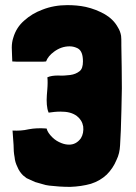

<svg xmlns="http://www.w3.org/2000/svg" viewBox="-20 -729 532 750"><path d="M254 1C283 0 310 -4 335 -11C360 -19 380 -31 397 -47C413 -63 426 -82 435 -104C444 -122 448 -141 449 -161C450 -181 451 -201 452 -220C454 -274 455 -329 456 -384C456 -439 455 -494 454 -551V-562C454 -571 454 -580 453 -589C451 -601 447 -612 440 -623C429 -643 412 -660 390 -673C367 -686 342 -696 315 -702C292 -707 267 -709 243 -709C208 -709 175 -703 145 -691C118 -681 95 -667 75 -649C54 -631 40 -609 32 -582C28 -570 26 -557 26 -543C26 -523 28 -504 28 -489L48 -488H88H131C145 -488 155 -488 160 -489C165 -503 176 -516 191 -527C210 -541 230 -548 252 -548C264 -548 274 -545 284 -540C298 -532 304 -515 304 -489C304 -471 300 -458 291 -451C281 -443 269 -438 254 -436C239 -434 223 -433 207 -434C190 -434 176 -432 165 -427C166 -421 166 -413 166 -405C166 -388 164 -373 163 -357C162 -344 162 -332 163 -320C164 -308 166 -298 170 -289C184 -291 199 -293 216 -293C242 -293 262 -289 280 -276C294 -265 302 -252 305 -235C307 -218 304 -202 296 -189C283 -171 267 -164 250 -164C240 -164 230 -166 220 -170C207 -175 195 -182 184 -193C173 -204 165 -215 162 -227C135 -229 113 -228 92 -224C71 -219 50 -218 30 -219H29L33 -163C33 -146 34 -130 37 -115C38 -102 42 -89 48 -77C53 -64 61 -53 70 -44C71 -43 76 -39 84 -33L117 -18C126 -15 136 -13 145 -10C154 -7 163 -5 172 -4C197 -1 225 1 254 1Z"/></svg>

Font: Londrina Solid CC
Style: CC
Weight: 400
Designer: Marcelo Magalhaes
Foundry: Tipos Pereira
Version: Version 1.003;FEAKit 1.0